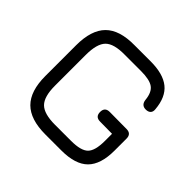

<svg xmlns="http://www.w3.org/2000/svg" viewBox="-163 -838 1012 1012"><g transform="rotate(45 343.0 -332.5)"><path d="M298 0Q186 0 133 -53Q80 -106 80 -218V-447Q80 -560 132.5 -613Q185 -666 297 -665H418Q511 -665 559 -626.5Q607 -588 614 -504Q616 -486 606.5 -476.5Q597 -467 579 -467Q546 -467 542 -503Q537 -554 509.5 -573.5Q482 -593 418 -593H297Q215 -594 183.5 -562Q152 -530 152 -447V-218Q152 -136 184 -104Q216 -72 298 -72H418Q491 -72 517.5 -98.5Q544 -125 544 -198V-251L454 -252Q418 -252 418 -288Q418 -324 454 -324L580 -323Q616 -323 616 -287V-198Q616 -95 568.5 -47.5Q521 0 418 0Z"/></g></svg>

Font: Jura SemiBold
Style: Regular
Weight: 600
Designer: Daniel Johnson, Alexei Vanyashin
Foundry: Daniel Johnson
Version: Version 5.103